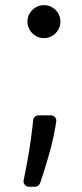

<svg xmlns="http://www.w3.org/2000/svg" viewBox="-20 -547 320 745"><path d="M71.4 156.6Q71.4 154.1 71.7 152.7Q72.1 150.2 72.8 147.2Q73.5 144.2 74.2 139.9L78.8 117.5Q86.3 79.5 93.8 34.1Q100.1 -3.2 106.5 -59.7L108.7 -81Q109.4 -88.8 115.4 -94.1Q121.4 -99.4 129.3 -99.4H177.6Q187.1 -99.4 193.4 -92.3Q199.6 -85.2 198.2 -75.6L196 -61.1Q189.3 -19.5 177.6 25.6Q166.2 68.5 152.3 112.6L135.7 163.4Q133.2 169.7 127.8 173.7Q122.5 177.6 115.8 177.6H92Q83.5 177.6 77.4 171.3Q71.4 165.1 71.4 156.6ZM86.6 -463.1Q86.6 -489.3 105.5 -508.2Q124.3 -527 150.6 -527Q176.8 -527 195.7 -508.2Q214.5 -489.3 214.5 -463.1Q214.5 -445.7 205.8 -431.1Q197.1 -416.5 182.7 -407.8Q168.3 -399.1 150.6 -399.1Q124.3 -399.1 105.5 -418Q86.6 -436.8 86.6 -463.1Z"/></svg>

Font: DeltaSans
Style: Regular
Weight: 400
Designer: Rasmus Andersson
Foundry: rsms
Version: Version 3.012